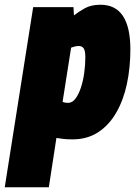

<svg xmlns="http://www.w3.org/2000/svg" viewBox="-69 -580 579 810"><path d="M-49 210 71 -550H241L243 -515Q263 -531 289.5 -545.5Q316 -560 355 -560Q481 -560 481 -371Q481 -295 466.5 -226.5Q452 -158 421.5 -105Q391 -52 345 -22Q299 8 236 8Q214 8 197.5 6Q181 4 169 2L137 210ZM218 -146Q236 -146 249.5 -164Q263 -182 272.5 -211Q282 -240 286.5 -273.5Q291 -307 291 -338Q291 -366 284 -376Q277 -386 263 -386Q254 -386 245.5 -383.5Q237 -381 231 -379L195 -150Q205 -146 218 -146Z"/></svg>

Font: Georama SemiCondensed Black
Style: Italic
Weight: 900
Width: 4
Italic angle: -9°
Designer: Jean-Baptiste Levee
Foundry: Production Type
Version: Version 1.000